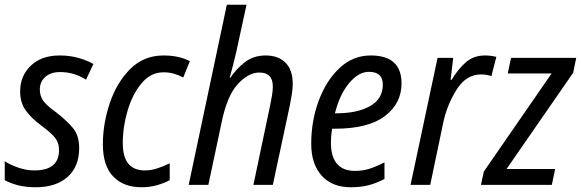

<svg xmlns="http://www.w3.org/2000/svg" viewBox="-23 -780 2451 810"><path d="M128 10Q213 10 262 -33.5Q311 -77 311 -155Q311 -208 285.5 -239Q260 -270 214 -306Q173 -335 159 -355.5Q145 -376 145 -402Q145 -435 168 -455.5Q191 -476 230 -476Q263 -476 290.5 -467Q318 -458 340 -444L371 -510Q345 -525 308.5 -535.5Q272 -546 229 -546Q152 -546 107 -503Q62 -460 62 -394Q62 -348 85 -315Q108 -282 153 -249Q196 -217 211 -196.5Q226 -176 226 -147Q226 -61 122 -61Q88 -61 53.5 -73Q19 -85 -3 -100V-20Q20 -7 53 1.5Q86 10 128 10Z M574 10Q608 10 638.5 1.5Q669 -7 693 -20V-91Q666 -78 640 -69.5Q614 -61 588 -61Q495 -61 495 -176Q495 -245 515.5 -314Q536 -383 574.5 -429Q613 -475 667 -475Q691 -475 712.5 -468.5Q734 -462 750 -453L778 -522Q732 -546 667 -546Q583 -546 526 -488.5Q469 -431 440 -344.5Q411 -258 411 -171Q411 -81 454.5 -35.5Q498 10 574 10Z M773 0H856L912 -264Q935 -376 980 -425Q1025 -474 1071 -474Q1128 -474 1128 -415Q1128 -398 1124.5 -377Q1121 -356 1116 -332L1046 0H1128L1199 -332Q1204 -357 1208 -381.5Q1212 -406 1212 -426Q1212 -485 1181.5 -515.5Q1151 -546 1098 -546Q1047 -546 1010.5 -518Q974 -490 949 -452H946Q962 -510 974 -562L1017 -760H934Z M1457 10Q1500 10 1533.5 1Q1567 -8 1599 -25V-95Q1564 -77 1535.5 -68Q1507 -59 1475 -59Q1373 -59 1373 -179Q1373 -205 1378 -237H1390Q1531 -237 1601 -290.5Q1671 -344 1671 -428Q1671 -546 1541 -546Q1466 -546 1409.5 -493Q1353 -440 1321.5 -355Q1290 -270 1290 -173Q1290 -88 1334 -39Q1378 10 1457 10ZM1390 -302Q1410 -382 1450 -429.5Q1490 -477 1533 -477Q1592 -477 1592 -423Q1592 -363 1538.5 -332.5Q1485 -302 1395 -302Z M1709 0H1792L1847 -263Q1862 -335 1902.5 -400.5Q1943 -466 2006 -466Q2029 -466 2050 -459L2071 -540Q2047 -546 2023 -546Q1975 -546 1942 -517Q1909 -488 1882 -443H1878L1889 -536H1823Z M2006 0 2018 -56 2304 -470H2119L2133 -536H2408L2395 -473L2114 -67H2319L2305 0Z"/></svg>

Font: Noto Sans UI SemiCondensed
Style: Italic
Weight: 400
Width: 4
Italic angle: -12°
Designer: Monotype Design Team
Foundry: Monotype Imaging Inc.
Version: Version 1.901